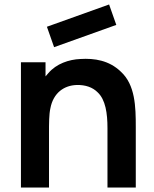

<svg xmlns="http://www.w3.org/2000/svg" viewBox="-20 -842 692 862"><path d="M502.1 -730.2 469.8 -821.9 190.6 -721.9 222.9 -630.2ZM521.9 -520.8C469.8 -570.8 404.2 -581.2 340.6 -577.1C289.6 -575 233.3 -556.2 196.9 -513.5C192.7 -508.3 188.5 -503.1 184.4 -499V-562.5H74V0H200V-244.8V-245.8C200 -286.5 200 -329.2 206.3 -356.2C212.5 -389.6 228.1 -416.7 250 -434.4C270.8 -451 295.8 -459.4 324 -460.4C363.5 -461.5 395.8 -450 417.7 -428.1C454.2 -394.8 462.5 -332.3 462.5 -266.7V0H589.6V-271.9C589.6 -362.5 587.5 -461.5 521.9 -520.8Z"/></svg>

Font: Manrope3 Bold
Style: Regular
Weight: 700
Designer: Mikhail Sharanda
Foundry: Mikhail Sharanda
Version: Version 3.000;PS 003.000;hotconv 1.0.88;makeotf.lib2.5.64775